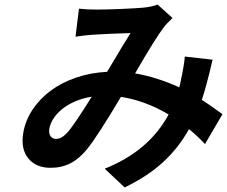

<svg xmlns="http://www.w3.org/2000/svg" viewBox="-20 -759 996 842"><path d="M280.2 -182.9Q310.4 -219.8 382.5 -334.9Q343.4 -328.8 309.5 -314.3Q275.6 -299.7 252.3 -280.5Q229 -261.4 214.7 -239.3Q200.3 -217.3 196.4 -195Q192.8 -175.1 201.3 -162.5Q209.9 -149.9 224.8 -149.9Q239 -149.9 251.2 -157.1Q263.5 -164.4 280.2 -182.9ZM955.6 -258.2 878.9 -127.1Q847.7 -161.2 808.9 -192.8Q763.1 -110.4 695.1 -47.9Q627.1 14.6 526.6 62.9L439.3 -19.2Q633.2 -96.6 719.5 -257.1Q616.1 -317.8 510.3 -334.2Q409.1 -163.7 362.6 -105.8Q327.8 -62.9 289.1 -43Q250.4 -23.1 201.7 -23.1Q137.8 -23.1 104 -64.5Q70.3 -105.8 82 -176.1Q90.9 -230.1 122.7 -278.1Q154.5 -326 202.4 -361.5Q250.4 -397 314.5 -418.9Q378.6 -440.7 449.6 -443.9Q529.8 -579.2 552.6 -614Q457.4 -611.2 390.6 -606.9Q355.1 -605.1 311.1 -598L326.3 -720.9Q360.1 -717 404.8 -717Q444.2 -717 507.8 -719.6Q571.4 -722.3 605.1 -725.1Q645.2 -728.7 671.2 -739L736.5 -680Q707.7 -652.7 698.9 -639.9Q663.4 -594.8 572.4 -437.1Q665.1 -421.5 766.3 -376.1Q771 -393.5 773.4 -408Q787.6 -472.7 790.5 -511L912.3 -497.2Q885.7 -382.8 865.1 -321Q893.8 -303.3 955.6 -258.2Z"/></svg>

Font: Karasuma Gothic
Style: Bold Italic
Weight: 700
Italic angle: 9.39998°
Designer: Rasmus Andersson / Ryoko Nishizuka
Foundry: Genbu
Version: Version 1.00